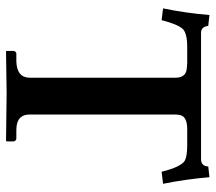

<svg xmlns="http://www.w3.org/2000/svg" viewBox="-59 -654 715 637"><g transform="rotate(90 298.5 -335.5)"><path d="M86.9 -645H509.8Q531.2 -646 532.2 -668.9L567.9 -672.9Q574.7 -593.3 589.8 -519L549.8 -514.2Q533.7 -579.1 512.7 -591.3Q498 -599.1 461.9 -599.1H408.2Q369.1 -599.1 362.3 -577.6Q359.9 -568.8 359.9 -557.1V-76.2Q359.9 -38.6 397.5 -33.2Q405.8 -32.2 415 -32.2H440.9Q447.8 -30.3 449.2 -22.9V0L446.8 2Q445.8 2 289.1 0L150.9 2L148.9 0V-22.9Q150.4 -31.2 157.2 -32.2H183.1Q237.3 -33.7 237.8 -76.2V-560.1Q237.8 -591.3 213.4 -596.7Q203.1 -598.6 189 -599.1H136.2Q90.8 -599.1 76.2 -584.5Q60.5 -567.4 46.9 -514.2L7.8 -519Q23.4 -594.2 29.8 -672.9L65.9 -668.9Q68.4 -646.5 86.9 -645Z"/></g></svg>

Font: Linux Libertine O
Style: Semibold
Weight: 700
Designer: Philipp H. Poll
Foundry: Philipp H. Poll
Version: Version 5.0.0